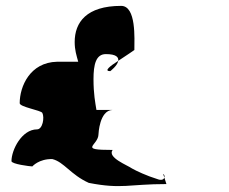

<svg xmlns="http://www.w3.org/2000/svg" viewBox="-20 -692 779 653"><path d="M19 -144C19 -134 82 -126 90 -126C90 -126 112 -152 158 -151C198 -141 220 -98 282 -70C395 -48 418 -66 546 -66L539 -88C537 -82 530 -77 515 -83C479 -94 443 -111 429 -119C414 -130 344 -156 363 -182C243 -182 315 -196 315 -236C315 -236 318 -316 362 -318H308C304 -343 298 -372 298 -423C298 -472 306 -508 340 -508C376 -508 384 -497 382 -485C410 -503 437 -522 437 -522C437 -560 444 -672 392 -672C274 -672 234 -616 234 -549C234 -522 240 -504 246 -482H174C82 -480 47 -398 47 -341C47 -328 119 -317 124 -308C132 -292 125 -252 106 -252C54 -252 19 -182 19 -144ZM355 -450C355 -450 380 -469 382 -485C354 -467 332 -450 355 -450ZM535 -100 539 -88C541 -93 538 -100 535 -100Z"/></svg>

Font: Ampere
Style: SCUltExt
Weight: 400
Version: Version 1